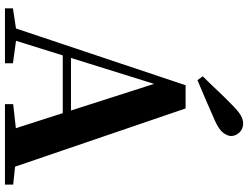

<svg xmlns="http://www.w3.org/2000/svg" viewBox="-136 -890 1025 794"><g transform="rotate(90 377.0 -492.5)"><path d="M295 -818Q326 -849 355.5 -880.5Q385 -912 413 -939Q438 -964 455.5 -974.5Q473 -985 490 -985Q513 -985 527.5 -969.5Q542 -954 542 -935Q542 -921 529 -903Q516 -885 478 -868Q436 -849 394.5 -831.5Q353 -814 311 -796ZM14 0V-33L113 -48H132L241 -33V0ZM82 0 332 -747H428L683 0H524L315 -652H336L333 -638L134 0ZM194 -239 202 -273H522L530 -239ZM410 0V-34L545 -49H602L743 -34V0Z"/></g></svg>

Font: Noto Serif JP ExtraLight ExtraBold
Style: Regular
Weight: 800
Version: Version 2.003-H1;hotconv 1.1.1;makeotfexe 2.6.0